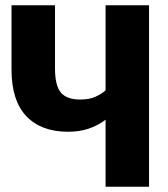

<svg xmlns="http://www.w3.org/2000/svg" viewBox="-20 -713 640 733"><path d="M383 0V-256Q354 -234 319 -222Q284 -210 240 -210Q137 -210 80.5 -269.5Q24 -329 24 -447V-693H190V-452Q190 -386 212.5 -359.5Q235 -333 286 -333Q321 -333 344 -343.5Q367 -354 383 -368V-693H549V0Z"/></svg>

Font: Qzxlaeiskcpccdgjqmyffctclhy
Style: Regular
Weight: 700
Monospace: yes
Designer: Carrois Corporate & Edenspiekermann
Foundry: Carrois Corporate GbR & Edenspiekermann AG
Version: Version 2.001